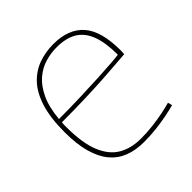

<svg xmlns="http://www.w3.org/2000/svg" viewBox="-151 -660 791 791"><g transform="rotate(-45 244.0 -265.0)"><path d="M250 10Q202 10 164.5 -4.5Q127 -19 101 -50Q75 -81 61 -130.5Q47 -180 47 -250Q47 -333 64.5 -389Q82 -445 113 -478Q144 -511 184.5 -525.5Q225 -540 271 -540Q359 -540 404 -489Q449 -438 449 -325Q449 -321 448.5 -314.5Q448 -308 448 -304Q431 -303 396 -300Q361 -297 311.5 -294Q262 -291 200.5 -289Q139 -287 68 -287Q67 -280 67 -273Q67 -266 67 -259Q67 -167 89.5 -112Q112 -57 153 -33Q194 -9 251 -9Q286 -9 320 -13Q354 -17 383.5 -23Q413 -29 434 -35L439 -16Q417 -10 387 -4Q357 2 322 6Q287 10 250 10ZM69 -305Q134 -305 193.5 -307Q253 -309 301.5 -311.5Q350 -314 383 -316.5Q416 -319 428 -321Q428 -392 411 -436Q394 -480 359.5 -500.5Q325 -521 271 -521Q238 -521 205 -511.5Q172 -502 143.5 -478Q115 -454 95 -412Q75 -370 69 -305Z"/></g></svg>

Font: Georama ExtraCondensed Thin Thin
Style: Regular
Weight: 250
Version: Version 1.001